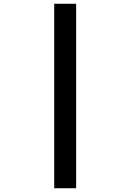

<svg xmlns="http://www.w3.org/2000/svg" viewBox="-20 -820 690 1020"><path d="M268 180V-800H384.5V180Z"/></svg>

Font: Trispace SemiBold
Style: Regular
Weight: 600
Designer: Tyler Finck
Foundry: Etcetera Type Company
Version: Version 1.210; ttfautohint (v1.8.3)